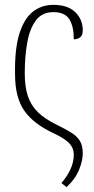

<svg xmlns="http://www.w3.org/2000/svg" viewBox="-20 -563 388 791"><path d="M42 -256Q40 -360 59.5 -423Q79 -486 115 -514.5Q151 -543 200 -543Q259 -543 290 -513Q321 -483 321 -438Q321 -418 310.5 -409.5Q300 -401 284 -401Q284 -455 265.5 -484Q247 -513 200 -513Q153 -513 127.5 -478.5Q102 -444 92 -386.5Q82 -329 82 -261Q82 -205 95 -166.5Q108 -128 137 -100Q166 -72 214 -49Q248 -32 272 -17.5Q296 -3 308.5 16.5Q321 36 321 69Q321 99 305.5 137Q290 175 254 208L233 191Q256 165 270 135Q284 105 284 74Q284 48 266.5 28.5Q249 9 205 -12Q118 -52 80 -107Q42 -162 42 -256Z"/></svg>

Font: Noto Serif ExtraCondensed ExtraLight
Style: Regular
Weight: 200
Width: 2
Designer: Monotype Design Team
Foundry: Monotype Imaging Inc.
Version: Version 2.015